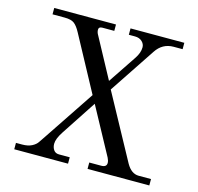

<svg xmlns="http://www.w3.org/2000/svg" viewBox="-104 -821 958 931"><g transform="rotate(15 375.0 -356.0)"><path d="M46 0V-32H77Q106 -32 125.5 -42Q145 -52 154 -66.5Q163 -81 176 -99L345 -352L196 -628Q181 -656 165.5 -668Q150 -680 117 -680H56V-712H366V-680H306Q288 -680 288 -665Q288 -652 296 -639L404 -439L499 -581Q519 -611 519 -638Q519 -655 505.5 -667.5Q492 -680 470 -680H439V-712H709V-680H664Q608 -680 576 -631L423 -401L600 -76Q625 -32 662 -32H724V0H414V-32H474Q501 -32 501 -53Q501 -64 494 -78L366 -314L251 -139Q226 -101 226 -76Q226 -58 235 -45Q244 -32 262 -32H316V0Z"/></g></svg>

Font: Old Standard TT
Style: Regular
Weight: 400
Designer: Alexey Kryukov <alexios@thessalonica.org.ru>
Version: Version 1.0